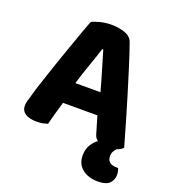

<svg xmlns="http://www.w3.org/2000/svg" viewBox="-146 -722 912 1028"><g transform="rotate(20 310.0 -208.0)"><path d="M407 -133H211Q200 -97 190.5 -62Q181 -27 174 0Q161 4 147 7Q133 10 113 10Q69 10 46.5 -5.5Q24 -21 24 -50Q24 -64 28 -77Q32 -90 37 -107Q44 -134 57 -174Q70 -214 85.5 -260.5Q101 -307 118 -356Q135 -405 151 -449.5Q167 -494 180 -531Q193 -568 202 -590Q217 -599 248.5 -607Q280 -615 311 -615Q356 -615 390.5 -602.5Q425 -590 435 -561Q454 -508 476 -438Q498 -368 520.5 -294Q543 -220 564 -148Q585 -76 601 -19Q587 -4 566 2Q557 11 551 22Q545 33 545 48Q545 94 601 94H608Q611 102 613 111.5Q615 121 615 132Q615 158 596.5 178.5Q578 199 529 199Q475 199 440.5 171.5Q406 144 406 95Q406 59 422.5 33Q439 7 457 -4Q446 -12 440.5 -23.5Q435 -35 431 -52ZM310 -475Q296 -430 275.5 -372.5Q255 -315 237 -255H380Q363 -318 345.5 -375.5Q328 -433 316 -475Z"/></g></svg>

Font: Baloo Bhaina 2
Style: Bold
Weight: 700
Designer: Yesha Goshar, Manish Minz, Shuchita Grover and Ek Type
Foundry: Ek Type
Version: Version 1.640;hotconv 1.0.111;makeotfexe 2.5.65597; ttfautoh